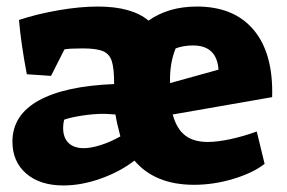

<svg xmlns="http://www.w3.org/2000/svg" viewBox="-20 -553 876 587"><path d="M18 -120Q18 -201 98 -245.5Q178 -290 329 -296Q329 -343 322 -365.5Q315 -388 295 -396.5Q275 -405 233 -405Q191 -405 177 -402L136 -321L62 -326Q44 -421 38 -492Q92 -510 158 -521.5Q224 -533 279 -533Q383 -533 434 -490Q495 -533 582 -533Q696 -533 756 -461Q816 -389 812 -256L508 -203Q520 -159 546 -139Q572 -119 615 -119Q644 -119 684 -127.5Q724 -136 765 -151L789 -52Q753 -24 693 -6Q633 12 573 12Q454 12 391 -62Q347 -28 288 -7Q229 14 174 14Q102 14 60 -22.5Q18 -59 18 -120ZM648 -340Q643 -414 570 -414Q541 -414 517 -405Q498 -359 500 -299ZM348 -136Q337 -177 333 -203Q305 -205 296 -205Q266 -205 230.5 -199.5Q195 -194 176 -187Q173 -174 173 -162Q173 -132 189.5 -116Q206 -100 236 -100Q258 -100 288 -109.5Q318 -119 348 -136Z"/></svg>

Font: Suez One
Style: Regular
Weight: 400
Designer: Michal Sahar
Foundry: Hagilda
Version: Version 1.001